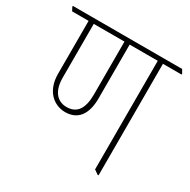

<svg xmlns="http://www.w3.org/2000/svg" viewBox="-164 -758 889 899"><g transform="rotate(30 281.0 -308.5)"><path d="M197 -173C265 -173 301 -221 301 -307V-598H453V-11L476 5H481V-598H582V-603L571 -622H-20V-617L-10 -598H79V-312C79 -263 95 -224 123 -200C143 -183 168 -173 197 -173ZM107 -307V-598H273V-312C273 -235 246 -197 191 -197C138 -197 107 -237 107 -307Z"/></g></svg>

Font: Noto Serif Devanagari Condensed Thin
Style: Regular
Weight: 100
Width: 3
Designer: Universal Thirst, Indian Type Foundry and the Monotype Design Team
Foundry: Monotype Imaging Inc.
Version: Version 2.004